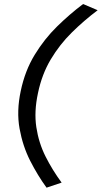

<svg xmlns="http://www.w3.org/2000/svg" viewBox="-20 -788 493 930"><path d="M205.5 121Q162.5 62 126.2 -9.2Q90 -80.5 74.8 -165Q59.5 -249.5 80.5 -347.5Q101 -445.5 148 -522.5Q195 -599.5 256.5 -659.8Q318 -720 382.5 -768.5L453 -738.5Q386.5 -688.5 327.8 -630.5Q269 -572.5 226 -500.5Q183 -428.5 164 -337.5Q144.5 -247.5 156 -171.8Q167.5 -96 200.5 -30.2Q233.5 35.5 278.5 96.5Z"/></svg>

Font: Commissioner Flair
Style: Italic
Weight: 400
Italic angle: -12°
Designer: Kostas Bartsokas
Foundry: Kostas Bartsokas
Version: Version 1.000; ttfautohint (v1.8.3)